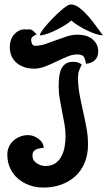

<svg xmlns="http://www.w3.org/2000/svg" viewBox="-20 -838 483 864"><path d="M91 -706 103 -705 110 -706Q121 -706 129.5 -698.5Q138 -691 145 -683Q137 -680 128.5 -674Q120 -668 120 -658Q120 -651 124 -641.5Q128 -632 137 -632Q161 -632 184.5 -640Q208 -648 232 -657Q256 -666 280.5 -674Q305 -682 331 -682Q348 -682 364.5 -677.5Q381 -673 393.5 -663.5Q406 -654 414 -640Q422 -626 422 -607Q422 -581 406.5 -567Q391 -553 367 -551Q365 -561 363 -569Q361 -577 357 -582.5Q353 -588 346 -590.5Q339 -593 327 -593Q306 -593 282 -583Q258 -573 233.5 -561Q209 -549 183.5 -539Q158 -529 133 -529Q87 -529 55.5 -554.5Q24 -580 24 -628Q24 -642 28.5 -656Q33 -670 42 -681Q51 -692 63.5 -699Q76 -706 91 -706ZM310 -560Q331 -560 348 -548Q340 -532 335.5 -519.5Q331 -507 331 -489Q331 -451 338 -413.5Q345 -376 353.5 -338.5Q362 -301 369 -263.5Q376 -226 376 -187Q376 -142 361 -106Q346 -70 319.5 -45.5Q293 -21 256 -7.5Q219 6 175 6Q142 6 112.5 -4.5Q83 -15 61 -34Q39 -53 26 -80.5Q13 -108 13 -143Q13 -162 20.5 -178Q28 -194 41 -205.5Q54 -217 71 -223.5Q88 -230 106 -230Q130 -230 152.5 -214Q175 -198 177 -173Q168 -172 159 -170.5Q150 -169 142.5 -165.5Q135 -162 130.5 -155.5Q126 -149 126 -138Q126 -116 145 -103.5Q164 -91 184 -91Q212 -91 229.5 -103.5Q247 -116 257 -135.5Q267 -155 271 -178.5Q275 -202 275 -225Q275 -253 270 -280.5Q265 -308 259.5 -336Q254 -364 249 -391.5Q244 -419 244 -447Q244 -465 245.5 -485Q247 -505 253 -521.5Q259 -538 272.5 -549Q286 -560 310 -560ZM159 -679Q159 -687 176.5 -709.5Q194 -732 217.5 -756Q241 -780 264 -799Q287 -818 299 -818Q318 -818 339 -801.5Q360 -785 379.5 -762.5Q399 -740 415.5 -716.5Q432 -693 443 -679H442Q429 -679 408.5 -686Q388 -693 367 -703.5Q346 -714 328 -725.5Q310 -737 301 -746Q292 -737 273.5 -725.5Q255 -714 234 -703.5Q213 -693 193 -686Q173 -679 160 -679Z"/></svg>

Font: Gloria
Style: Regular
Weight: 400
Designer: Peter Wiegel
Foundry: Peter Wiegel
Version: Version 1.000